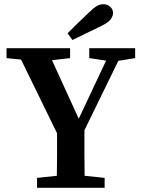

<svg xmlns="http://www.w3.org/2000/svg" viewBox="-20 -892 669 912"><path d="M11 -616V-663H313V-616L227 -606L354 -328L484 -604L404 -616V-663H622V-616L542 -603L381 -273Q381 -207 381 -155.5Q381 -104 382 -57L477 -47V0H156V-47L250 -57Q251 -101 251 -149.5Q251 -198 251 -259L80 -609ZM301 -734Q327 -760 352.5 -785Q378 -810 403 -833Q426 -856 441 -864Q456 -872 471 -872Q491 -872 504 -859.5Q517 -847 517 -830Q517 -817 506.5 -801.5Q496 -786 464 -770Q429 -753 394 -736Q359 -719 324 -702Z"/></svg>

Font: Source Serif Pro SemiBold
Style: Regular
Weight: 600
Designer: Frank Grießhammer
Foundry: Adobe Systems Incorporated
Version: Version 3.001;hotconv 1.0.111;makeotfexe 2.5.65597